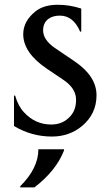

<svg xmlns="http://www.w3.org/2000/svg" viewBox="-20 -567 467 811"><path d="M199.2 9.8Q113.3 9.8 39.1 -34.7V-163.1H43.9Q56.6 -119.1 81.1 -92.8Q128.9 -41 196.3 -41Q247.6 -41 279.3 -78.6Q301.3 -104.5 301.3 -145.5Q301.3 -193.8 248 -229.5L179.2 -275.9Q78.1 -343.8 78.1 -422.4Q78.1 -477.5 129.9 -519Q165 -546.9 224.6 -546.9Q273.9 -546.9 323.2 -530.8V-433.6H318.4Q289.6 -501 232.9 -501Q203.1 -501 184.6 -487.3Q162.1 -470.7 162.1 -439Q162.1 -397.9 213.4 -363.3L294.9 -308.1Q387.7 -245.1 387.7 -164.6Q387.7 -86.4 327.1 -35.2Q273.4 9.8 199.2 9.8ZM250.5 63.5V68.4Q217.3 153.8 125.5 224.6H65.4V219.7Q142.1 143.6 142.1 63.5Z"/></svg>

Font: Classica
Style: Book
Weight: 400
Designer: Wojciech Kalinowski "wmk69" (wmk69@o2.pl)
Foundry: Wojciech Kalinowski "wmk69" (wmk69@o2.pl)
Version: Version 2.1.1; 2021-05-14